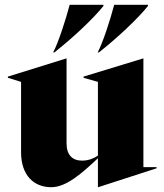

<svg xmlns="http://www.w3.org/2000/svg" viewBox="-20 -767 687 802"><path d="M194 15C258 15 324 -45 389 -106V15H390L634 -64V-69H579V-523H578L329 -447V-442L389 -425V-117C373 -106 350 -96 323 -96C283 -96 258 -119 258 -168V-523H257L13 -447V-442L68 -425V-131C68 -34 122 15 194 15ZM202 -548H207C281 -606 369 -688 412 -742V-747H271C254 -682 224 -590 202 -548ZM388 -548H393C467 -606 555 -688 598 -742V-747H457C440 -682 410 -590 388 -548Z"/></svg>

Font: Nyght Serif Dark
Style: Regular
Weight: 800
Designer: Maksym Kobuzan
Version: Version 0.410;Glyphs 3.1.2 (3151)